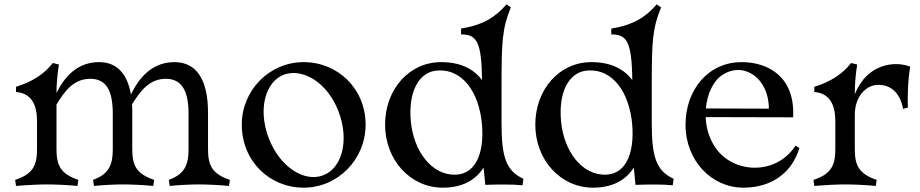

<svg xmlns="http://www.w3.org/2000/svg" viewBox="-20 -852 4250 887"><path d="M760 -21 764 7C815 2 865 0 897 0C929 0 989 2 1038 7L1042 -21C962 -48 941 -86 941 -162V-331C941 -487 886 -565 786 -565C700 -565 632 -515 585 -415C568 -515 517 -565 438 -565C353 -565 287 -517 241 -422C241 -459 244 -501 252 -554L224 -561C186 -512 132 -475 54 -451V-427C129 -421 151 -362 151 -293V-162C151 -86 130 -47 50 -21L54 7C115 2 165 0 197 0C229 0 289 2 338 7L342 -21C262 -48 241 -86 241 -162V-330V-369C279 -432 321 -488 397 -488C470 -488 501 -435 501 -327V-162C501 -86 480 -47 410 -21L414 7C465 2 515 0 547 0C579 0 639 2 688 7L692 -21C612 -48 591 -86 591 -162V-331C591 -345 591 -358 590 -370C629 -433 671 -488 746 -488C818 -488 851 -435 851 -327V-162C851 -86 830 -47 760 -21Z M1383 15C1540 15 1669 -115 1669 -276C1669 -443 1540 -565 1383 -565C1225 -565 1097 -436 1097 -276C1097 -108 1225 15 1383 15ZM1470 -41C1385 -11 1273 -79 1221 -215C1170 -350 1207 -477 1294 -508C1380 -537 1493 -471 1544 -337C1596 -200 1558 -71 1470 -41Z M2025 15C2118 15 2178 -21 2214 -78L2222 2C2280 0 2345 -1 2394 4L2398 -26C2318 -63 2297 -126 2297 -282V-456C2297 -662 2300 -719 2340 -818L2320 -832C2269 -773 2213 -737 2110 -720V-693C2180 -693 2205 -664 2207 -482C2168 -534 2107 -565 2018 -565C1869 -565 1759 -438 1759 -276C1759 -113 1876 15 2025 15ZM2086 -45C1974 -41 1891 -154 1878 -291C1865 -428 1915 -514 1990 -525C2096 -540 2182 -455 2204 -301C2222 -162 2186 -49 2086 -45Z M2719 15C2812 15 2872 -21 2908 -78L2916 2C2974 0 3039 -1 3088 4L3092 -26C3012 -63 2991 -126 2991 -282V-456C2991 -662 2994 -719 3034 -818L3014 -832C2963 -773 2907 -737 2804 -720V-693C2874 -693 2899 -664 2901 -482C2862 -534 2801 -565 2712 -565C2563 -565 2453 -438 2453 -276C2453 -113 2570 15 2719 15ZM2780 -45C2668 -41 2585 -154 2572 -291C2559 -428 2609 -514 2684 -525C2790 -540 2876 -455 2898 -301C2916 -162 2880 -49 2780 -45Z M3673 -168 3655 -179C3568 -44 3376 -48 3290 -163C3258 -206 3242 -259 3240 -311L3644 -310C3654 -494 3533 -565 3406 -565C3251 -565 3147 -436 3147 -276C3147 -108 3269 15 3414 15C3554 15 3642 -63 3673 -168ZM3241 -351C3247 -417 3274 -477 3316 -505C3415 -571 3532 -492 3532 -350Z M3738 -21 3742 7C3803 2 3853 0 3885 0C3917 0 3977 2 4026 7L4030 -21C3950 -48 3929 -86 3929 -162V-322C3929 -403 3978 -460 4038 -460C4093 -460 4138 -426 4152 -349L4174 -355C4173 -405 4173 -474 4185 -544C4117 -571 3986 -561 3929 -416C3929 -455 3931 -498 3940 -554L3912 -561C3874 -512 3820 -475 3742 -451V-427C3817 -421 3839 -362 3839 -293V-162C3839 -86 3818 -47 3738 -21Z"/></svg>

Font: Basteleur Moonlight
Style: Regular
Weight: 300
Designer: Keussel
Foundry: Keussel Studio
Version: Version 1.300;Glyphs 3.2 (3192)